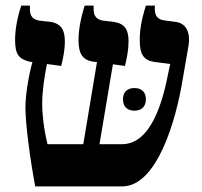

<svg xmlns="http://www.w3.org/2000/svg" viewBox="-20 -667 723 687"><path d="M106 0H417C542 0 610 -236 634 -385L655 -506C661 -547 649 -585 606 -589L568 -594C543 -597 534 -613 534 -633V-647H502C485 -593 480 -556 480 -524C480 -473 493 -450 536 -445L589 -438L583 -410C563 -306 522 -151 416 -151H336L384 -437L427 -431C434 -459 440 -489 440 -519C440 -560 427 -583 386 -589L350 -593C327 -596 315 -609 315 -633V-647H283C268 -599 261 -558 261 -524C261 -476 274 -451 317 -446L327 -445L278 -151H150C137 -204 131 -256 131 -296C131 -341 139 -393 148 -438L199 -431C206 -459 212 -488 212 -519C212 -559 200 -583 159 -589L122 -593C99 -596 87 -609 87 -633V-647H56C40 -598 34 -557 34 -524C34 -474 46 -456 87 -446L96 -445C82 -394 71 -328 71 -282C71 -225 87 -101 106 0ZM420 -312C420 -284 437 -271 461 -271C485 -271 502 -284 502 -312C502 -339 485 -352 461 -352C437 -352 420 -339 420 -312Z"/></svg>

Font: Noto Serif Hebrew SemiCondensed
Style: Bold
Weight: 700
Width: 4
Designer: Monotype Design Team
Foundry: Monotype Imaging Inc.
Version: Version 2.004